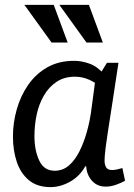

<svg xmlns="http://www.w3.org/2000/svg" viewBox="-20 -753 550 786"><path d="M418 -496H465Q450 -396 439.5 -328.5Q429 -261 422.5 -219Q416 -177 413 -153Q410 -129 409 -116.5Q408 -104 408 -96Q408 -79 414.5 -68Q421 -57 439 -57Q449 -57 460 -59.5Q471 -62 481 -65L492 -13Q476 -4 454.5 3.5Q433 11 413 11Q378 11 356.5 -13Q335 -37 333 -72H329Q306 -31 266.5 -9Q227 13 187 13Q132 13 98 -15.5Q64 -44 48.5 -91Q33 -138 33 -194Q33 -250 48.5 -305Q64 -360 95 -405Q126 -450 173 -477Q220 -504 284 -504Q315 -504 347.5 -492Q380 -480 407 -448V-385Q375 -413 346.5 -426Q318 -439 287 -439Q243 -439 211.5 -418Q180 -397 159.5 -361.5Q139 -326 130 -283Q121 -240 121 -195Q121 -138 140.5 -96Q160 -54 204 -54Q237 -54 262 -75.5Q287 -97 305.5 -134Q324 -171 336.5 -216.5Q349 -262 355 -311L369 -417ZM344 -733 401 -579H334L223 -733ZM200 -733 257 -579H191L80 -733Z"/></svg>

Font: Rosario Medium
Style: Italic
Weight: 500
Italic angle: -8.05°
Version: Version 1.201